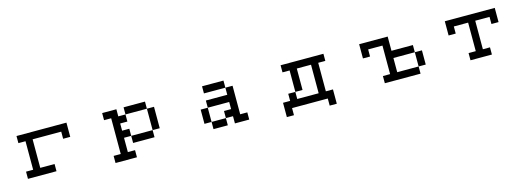

<svg xmlns="http://www.w3.org/2000/svg" viewBox="2 -1233 5995 2165"><g transform="rotate(-15 3000.0 -150.5)"><path d="M167 -26.4H250V-359.4H167V-442.4H750V-276.4H667V-359.4H333V-26.4H500V57.6H167Z M1167 57.6H1250V-359.4H1167V-442.4H1333V-359.4H1417V-276.4H1333V-192.4H1417V-109.4H1333V57.6H1417V140.6H1167ZM1417 -109.4H1667V-26.4H1417ZM1667 -109.4V-359.4H1417V-442.4H1667V-359.4H1750V-109.4Z M2250 -26.4V-192.4H2333V-276.4H2583V-359.4H2667V-26.4H2750V57.6H2583V-26.4H2500V-109.4H2583V-192.4H2333V-26.4H2500V57.6H2333V-26.4ZM2583 -359.4H2333V-442.4H2583Z M3333 -26.4H3583V-359.4H3417V-109.4H3333ZM3167 -26.4H3250V-109.4H3333V-359.4H3250V-442.4H3750V-359.4H3667V-26.4H3750V140.6H3667V57.6H3250V140.6H3167Z M4167 -276.4V-442.4H4500V-276.4H4750V-192.4H4833V-26.4H4750V-192.4H4500V-26.4H4750V57.6H4333V-26.4H4417V-359.4H4250V-276.4Z M5167 -276.4V-442.4H5750V-276.4H5667V-359.4H5500V-26.4H5583V57.6H5333V-26.4H5417V-359.4H5250V-276.4Z"/></g></svg>

Font: KH Dot kagurazaka 12
Style: Regular
Weight: 400
Designer: Original version for X68000 by Keitarou Hiraki (http://hp.vector.co.jp/authors/VA000874/) / TrueType conversion by Homem
Version: Version 1.00.20150527